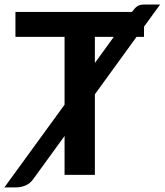

<svg xmlns="http://www.w3.org/2000/svg" viewBox="-50 -776 731 852"><path d="M589 -657.5V-612.5H556L371 -357.5V0H236.5V-172.5L97 19.5Q82.5 39.5 62.2 47.5Q42 55.5 22.5 55.5H-30.5L236.5 -311.5V-612.5H18.5V-723H535.5Q542 -732 547.8 -738.2Q553.5 -744.5 559.5 -748.5Q565.5 -752.5 573 -754.2Q580.5 -756 591.5 -756H660.5ZM371 -496.5 455 -612.5H371Z"/></svg>

Font: Lato
Style: Bold
Weight: 700
Designer: Lukasz Dziedzic
Foundry: tyPoland Lukasz Dziedzic
Version: Version 2.007; 2014-02-27